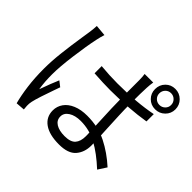

<svg xmlns="http://www.w3.org/2000/svg" viewBox="-192 -1068 1360 1360"><g transform="rotate(45 488.5 -387.5)"><path d="M531.9 -557.6Q724.9 -557.6 867.9 -586.2V-512.9Q717.8 -488.4 530.4 -487.7Q461.8 -487.7 366.9 -494.1L366.6 -565.8Q453.4 -557.6 531.9 -557.6ZM700.8 -682.7Q698.1 -635.6 698.1 -519.9Q698.1 -466.2 700.7 -405.8Q703.4 -345.5 706.4 -283Q712.9 -170.9 712.9 -116.7Q712.9 -48.2 674.3 -3.6Q635.6 41 544.8 41Q447.9 41 395.5 3.9Q343.1 -33.2 343.1 -99Q343.1 -139.9 366.7 -173.3Q390.3 -206.7 435.7 -225.9Q481.2 -245.1 543.1 -245.1Q653.7 -245.1 739.9 -201.7Q826 -158.3 903.3 -88L862.1 -24.4Q776.7 -103.8 700.3 -145.1Q623.9 -186.4 536.9 -186.4Q481.3 -186.4 446.5 -164.2Q411.6 -142.1 411.6 -106.4Q411.6 -69.2 444 -49Q476.4 -28.8 531.4 -28.8Q590.3 -28.8 614.5 -56.1Q638.7 -83.4 638.7 -136Q638.7 -164.7 633.2 -275.3Q630.2 -335.9 627.8 -402.6Q625.4 -469.4 625.4 -518.7Q625.4 -637.2 625.2 -681.4Q625.2 -716.3 621.1 -741.5H707Q702.1 -712.5 700.8 -682.7ZM207.9 -670Q191 -590.8 175.2 -471.1Q159.3 -351.4 159.3 -275.9Q159.3 -239.6 161.4 -207.8Q163.6 -175.9 169.4 -136.8Q184.4 -179.9 200 -219.4L225.7 -282.2L265 -251.8L247.9 -203.6Q230.6 -155.5 215.4 -108.7Q200.2 -61.9 194.9 -36.7Q189.7 -13.1 190.9 7.3L193.7 41.3L126.8 46.4Q110.8 -12.6 100.3 -91.6Q89.8 -170.7 89.8 -262.8Q89.8 -338.6 99.9 -427Q109.9 -515.4 125.6 -615.6L134.6 -673.6Q140.7 -716.3 141.1 -742.4L224.9 -734.9Q220.8 -723.3 215.9 -704.3Q210.9 -685.3 207.9 -670ZM850.2 -660Q874.5 -660 891.9 -676.9Q909.3 -693.8 909.3 -718.1Q909.3 -743.4 891.9 -760.6Q874.5 -777.8 850.2 -777.8Q825.3 -777.8 808.4 -760.4Q791.5 -743 791.5 -718.1Q791.5 -693.8 808.4 -676.9Q825.3 -660 850.2 -660ZM850.2 -820.7Q892.7 -820.7 922.7 -791Q952.8 -761.2 952.8 -718.1Q952.8 -675.7 922.7 -646.1Q892.7 -616.6 850.2 -616.6Q807.1 -616.6 777.9 -646.1Q748.7 -675.7 748.7 -718.1Q748.7 -761.2 777.9 -791Q807.1 -820.7 850.2 -820.7Z"/></g></svg>

Font: Min Sans VF VF
Style: Regular
Weight: 400
Designer: Jinseong-Kim, NotoSansCJK, Nunito
Foundry: Jinseong-Kim
Version: Version 1.420;Glyphs 3.1.2 (3151)